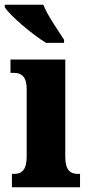

<svg xmlns="http://www.w3.org/2000/svg" viewBox="-40 -786 373 806"><path d="M153 -606H229V-619C205 -657 159 -721 142 -766H-20V-756C1 -721 95 -642 153 -606ZM10 0H296V-56H287C256 -56 234 -71 234 -127V-536H4V-480H19C49 -480 72 -465 72 -413V-129C72 -72 51 -56 19 -56H10Z"/></svg>

Font: Noto Serif Myanmar ExtraCondensed Black
Style: Regular
Weight: 900
Width: 2
Designer: Ben Mitchell and the Monotype Design Team
Foundry: Monotype Imaging Inc.
Version: Version 2.106